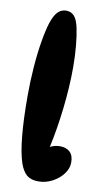

<svg xmlns="http://www.w3.org/2000/svg" viewBox="-90 -835 483 880"><g transform="rotate(10 152.0 -394.5)"><path d="M154 2Q120 2 100.5 -14Q81 -30 68 -67Q38 -157 38 -376Q38 -443 43 -509.5Q48 -576 57.5 -632Q67 -688 78 -722Q91 -760 107 -775.5Q123 -791 145 -791Q168 -791 182.5 -775Q197 -759 205 -721Q212 -688 216.5 -640.5Q221 -593 221 -540Q221 -450 209.5 -349.5Q198 -249 179 -163Q202 -174 224 -174Q254 -174 271 -158Q288 -142 288 -110Q288 -81 268.5 -55.5Q249 -30 218.5 -14Q188 2 154 2Z"/></g></svg>

Font: DynaPuff Condensed Medium
Style: Regular
Weight: 500
Width: 3
Designer: Toshi Omagari, Jennifer Daniel
Foundry: Google Fonts
Version: Version 2.000; ttfautohint (v1.8.4.7-5d5b)